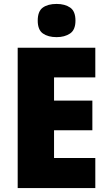

<svg xmlns="http://www.w3.org/2000/svg" viewBox="-20 -1023 550 977"><path d="M465 -66H70V-780H465V-629H255V-511H450V-360H255V-219H465ZM268 -1003Q310 -1003 337 -984.5Q364 -966 364 -918Q364 -871 336.5 -852.5Q309 -834 268 -834Q225 -834 198.5 -852.5Q172 -871 172 -918Q172 -966 198 -984.5Q224 -1003 268 -1003Z"/></svg>

Font: Noto Sans Malayalam UI SemiCondensed Black
Style: Regular
Weight: 900
Width: 4
Designer: Jelle Bosma - Monotype Design Team
Foundry: Monotype Imaging Inc.
Version: Version 2.104; ttfautohint (v1.8.4.7-5d5b)